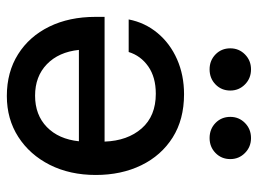

<svg xmlns="http://www.w3.org/2000/svg" viewBox="-120 -652 783 584"><g transform="rotate(90 272.0 -359.5)"><path d="M266.1 -527.3Q342.8 -527.3 397.7 -492.7Q452.6 -458 482.2 -397.2Q511.7 -336.4 511.7 -258.8Q511.7 -180.2 481 -119.1Q450.2 -58.1 396 -23.2Q341.8 11.7 271.5 11.7Q198.7 11.7 144.5 -22.5Q90.3 -56.6 60.5 -117.4Q30.8 -178.2 30.8 -257.8V-285.6H410.2Q407.7 -355.5 370.1 -398.4Q332.5 -441.4 264.6 -441.4Q214.4 -441.4 181.6 -418.5Q148.9 -395.5 137.7 -358.9H38.6Q48.3 -408.7 80.1 -446.8Q111.8 -484.9 159.9 -506.1Q208 -527.3 266.1 -527.3ZM409.2 -207.5H131.3Q137.7 -146 174.8 -110.1Q211.9 -74.2 270.5 -74.2Q329.1 -74.2 366 -110.1Q402.8 -146 409.2 -207.5ZM399.4 -605Q372.1 -605 353.5 -623Q335 -641.1 335 -668Q335 -694.3 353.5 -712.6Q372.1 -731 399.4 -731Q426.3 -731 444.8 -712.6Q463.4 -694.3 463.4 -668Q463.4 -641.1 444.8 -623Q426.3 -605 399.4 -605ZM190.4 -605Q163.6 -605 145 -623Q126.5 -641.1 126.5 -668Q126.5 -694.3 145 -712.6Q163.6 -731 190.4 -731Q217.8 -731 236.3 -712.6Q254.9 -694.3 254.9 -668Q254.9 -641.1 236.3 -623Q217.8 -605 190.4 -605Z"/></g></svg>

Font: Inter Display Medium
Style: Regular
Weight: 500
Designer: Rasmus Andersson
Foundry: rsms
Version: Version 4.001;git-9221beed3